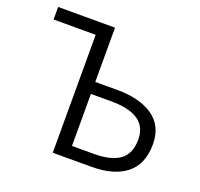

<svg xmlns="http://www.w3.org/2000/svg" viewBox="-127 -873 1054 1013"><g transform="rotate(20 400.5 -366.0)"><path d="M268.6 0V-662.1H32.2V-732.4H351.6V-427.7H477.5Q601.6 -427.7 675.8 -376.5Q750 -325.2 750 -222.7Q750 -110.4 680.7 -55.2Q611.3 0 485.4 0ZM351.6 -68.4H473.6Q572.3 -68.4 620.6 -104.5Q668.9 -140.6 668.9 -219.7Q668.9 -360.4 465.8 -360.4H351.6Z"/></g></svg>

Font: Gen Shin Gothic Normal
Style: Regular
Weight: 300
Designer: [Source Han Sans]
Ryoko NISHIZUKA  (kana & ideographs); Paul D. Hunt (Latin, Greek & Cyrillic); Wenlong ZHANG  (bopomofo
Version: Version 1.002.20150607